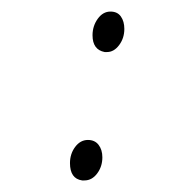

<svg xmlns="http://www.w3.org/2000/svg" viewBox="-20 -320 294 332"><path d="M171 -300Q183 -300 189 -291.5Q195 -283 195 -270Q195 -254 186 -242Q177 -230 165 -230H161Q140 -234 140 -259Q140 -275 149 -287.5Q158 -300 171 -300ZM132 -78Q144 -78 150.5 -69.5Q157 -61 157 -48Q157 -32 148 -20Q139 -8 126 -8H122Q101 -11 101 -38Q101 -54 110 -66Q119 -78 132 -78Z"/></svg>

Font: Gruenewald VA
Style: Regular
Weight: 400
Designer: Peter Wiegel
Foundry: Peter Wiegel, nach dem Schriftentwurf von Dr. H. Gr¸newald
Version: Version 0.007